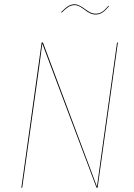

<svg xmlns="http://www.w3.org/2000/svg" viewBox="-20 -879 629 899"><path d="M437 0H432L178 -675L163 -562L84 0H80L175 -680H181L434 -5L453 -143L528 -680H532ZM374 -835Q360 -845 350.5 -850Q341 -855 330 -855Q314 -855 301 -847Q288 -839 269 -820L266 -822Q287 -843 300.5 -851Q314 -859 329 -859Q340 -859 349 -854.5Q358 -850 366 -845Q374 -840 376 -838Q391 -827 402.5 -821Q414 -815 428 -815Q445 -815 458 -823.5Q471 -832 488 -852L491 -851Q473 -829 459 -820Q445 -811 428 -811Q414 -811 401.5 -817Q389 -823 374 -835Z"/></svg>

Font: Fira Sans Condensed Four
Style: Italic
Weight: 100
Width: 3
Italic angle: -8°
Designer: bBox Type GmbH & Carrois Corporate GbR & Edenspiekermann AG
Foundry: bBox Type GmbH & Carrois Corporate GbR & Edenspiekermann AG
Version: Version 4.301